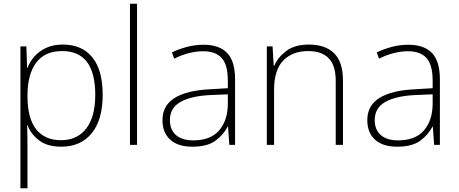

<svg xmlns="http://www.w3.org/2000/svg" viewBox="-20 -831 2471 1034"><path d="M318 -591Q422 -591 477.5 -522Q533 -453 533 -320Q533 -186 474 -113.5Q415 -41 310 -41Q235 -41 190.5 -75Q146 -109 128 -157H126Q127 -127 127.5 -95.5Q128 -64 128 -35V183H90V-581H122L126 -465H128Q140 -498 165 -526.5Q190 -555 228 -573Q266 -591 318 -591ZM315 -556Q222 -556 175.5 -494.5Q129 -433 128 -320V-314Q128 -193 175 -134.5Q222 -76 308 -76Q396 -76 444.5 -139Q493 -202 493 -320Q493 -556 315 -556Z M718 -51H680V-811H718Z M1076 -590Q1161 -590 1203.5 -545.5Q1246 -501 1246 -404V-51H1215L1208 -149H1206Q1182 -103 1138.5 -72Q1095 -41 1016 -41Q938 -41 896.5 -79Q855 -117 855 -184Q855 -263 920.5 -303.5Q986 -344 1107 -350L1207 -356V-396Q1207 -482 1174 -518.5Q1141 -555 1075 -555Q998 -555 918 -515L906 -549Q944 -567 987 -578.5Q1030 -590 1076 -590ZM1111 -319Q1009 -314 952 -282Q895 -250 895 -184Q895 -132 928 -103.5Q961 -75 1020 -75Q1114 -75 1160 -128.5Q1206 -182 1207 -270V-323Z M1644 -591Q1732 -591 1779.5 -544Q1827 -497 1827 -398V-51H1788V-396Q1788 -479 1750 -517.5Q1712 -556 1641 -556Q1554 -556 1505 -504.5Q1456 -453 1456 -348V-51H1417V-581H1448L1454 -477H1457Q1476 -522 1521.5 -556.5Q1567 -591 1644 -591Z M2179 -590Q2264 -590 2306.5 -545.5Q2349 -501 2349 -404V-51H2318L2311 -149H2309Q2285 -103 2241.5 -72Q2198 -41 2119 -41Q2041 -41 1999.5 -79Q1958 -117 1958 -184Q1958 -263 2023.5 -303.5Q2089 -344 2210 -350L2310 -356V-396Q2310 -482 2277 -518.5Q2244 -555 2178 -555Q2101 -555 2021 -515L2009 -549Q2047 -567 2090 -578.5Q2133 -590 2179 -590ZM2214 -319Q2112 -314 2055 -282Q1998 -250 1998 -184Q1998 -132 2031 -103.5Q2064 -75 2123 -75Q2217 -75 2263 -128.5Q2309 -182 2310 -270V-323Z"/></svg>

Font: Noto Sans Tamil UI ExtraLight
Style: Regular
Weight: 200
Designer: Jelle Bosma - Monotype Design Team
Foundry: Monotype Imaging Inc.
Version: Version 2.004; ttfautohint (v1.8.4.7-5d5b)